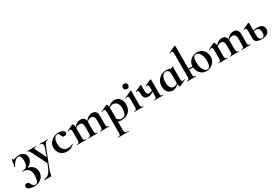

<svg xmlns="http://www.w3.org/2000/svg" viewBox="99 -2093 5437 3743"><g transform="rotate(-30 2817.0 -222.0)"><path d="M7 205Q7 179 21.5 166.5Q36 154 57 154Q86 154 99.5 167Q113 180 126 207Q139 234 153.5 248Q168 262 199 262Q239 262 258 213Q277 164 277 91Q277 -84 106 -84Q103 -84 102 -90Q101 -96 106 -96Q180 -96 210 -134.5Q240 -173 240 -244Q240 -310 225 -344Q210 -378 174 -378Q153 -378 125.5 -360.5Q98 -343 72 -310.5Q46 -278 28 -236Q27 -235 24 -235Q15 -235 16 -239L48 -407Q48 -409 52 -409Q55 -409 58 -407.5Q61 -406 60 -405Q59 -401 59 -394Q59 -384 63.5 -379.5Q68 -375 75 -375Q87 -375 108 -383Q130 -390 151 -394.5Q172 -399 201 -399Q273 -399 312 -360.5Q351 -322 351 -265Q351 -204 306 -153.5Q261 -103 187 -88L189 -96L207 -97Q264 -97 305 -72.5Q346 -48 367.5 -7.5Q389 33 389 78Q389 136 361.5 182Q334 228 283.5 254.5Q233 281 168 281Q97 281 52 261.5Q7 242 7 205Z M622 -15 620 40 450 -303Q428 -346 415.5 -360Q403 -374 385 -374Q382 -374 382 -380Q382 -386 385 -386Q413 -386 428 -385L470 -384L539 -385Q555 -386 582 -386Q585 -386 585 -380Q585 -374 582 -374Q556 -374 544 -369.5Q532 -365 532 -355Q532 -347 538 -335L665 -75L628 -16L716 -268Q725 -294 725 -315Q725 -343 709 -358.5Q693 -374 663 -374Q661 -374 661 -380Q661 -386 663 -386Q690 -386 704 -385L764 -384L804 -385Q816 -386 841 -386Q843 -386 843 -380Q843 -374 841 -374Q809 -374 786 -347Q763 -320 743 -267L591 120Q573 166 566 193.5Q559 221 553 251Q551 267 548.5 271Q546 275 535 275H391Q388 275 388 269Q388 263 391 263Q435 256 465 242Q495 228 521 196.5Q547 165 570 109Z M859 -186Q859 -249 894 -296.5Q929 -344 983.5 -369.5Q1038 -395 1095 -395Q1143 -395 1181.5 -375Q1220 -355 1220 -320Q1220 -301 1205.5 -287.5Q1191 -274 1165 -274Q1141 -274 1127 -286.5Q1113 -299 1104 -325Q1095 -353 1086.5 -363.5Q1078 -374 1056 -374Q1013 -374 987.5 -331.5Q962 -289 962 -219Q962 -136 999 -86.5Q1036 -37 1117 -37Q1144 -37 1163.5 -43Q1183 -49 1213 -63H1214Q1217 -63 1219.5 -60Q1222 -57 1220 -55Q1183 -21 1146 -4.5Q1109 12 1061 12Q995 12 949.5 -16.5Q904 -45 881.5 -90.5Q859 -136 859 -186Z M1810 -12Q1841 -12 1852.5 -26.5Q1864 -41 1864 -81V-225Q1864 -279 1845.5 -305Q1827 -331 1789 -331Q1758 -331 1729 -316Q1700 -301 1682 -275L1677 -287Q1753 -398 1846 -398Q1900 -398 1928.5 -367Q1957 -336 1957 -273V-81Q1957 -41 1968.5 -26.5Q1980 -12 2011 -12Q2015 -12 2015 -6Q2015 0 2011 0Q1985 0 1970 -1L1910 -2L1852 -1Q1836 0 1810 0Q1807 0 1807 -6Q1807 -12 1810 -12ZM1548 -12Q1579 -12 1590.5 -26.5Q1602 -41 1602 -81V-225Q1602 -279 1583.5 -305Q1565 -331 1527 -331Q1496 -331 1467 -316Q1438 -301 1420 -275L1415 -287Q1491 -398 1584 -398Q1637 -398 1666 -368.5Q1695 -339 1695 -284V-81Q1695 -41 1706.5 -26.5Q1718 -12 1749 -12Q1753 -12 1753 -6Q1753 0 1749 0Q1723 0 1708 -1L1648 -2L1590 -1Q1574 0 1548 0Q1545 0 1545 -6Q1545 -12 1548 -12ZM1291 -12Q1322 -12 1333 -26.5Q1344 -41 1344 -81V-269Q1344 -300 1336.5 -314.5Q1329 -329 1313 -329Q1296 -329 1265 -315H1263Q1260 -315 1258.5 -320Q1257 -325 1259 -326L1398 -394Q1404 -396 1405 -396Q1417 -396 1427.5 -370.5Q1438 -345 1438 -303V-81Q1438 -41 1449.5 -26.5Q1461 -12 1492 -12Q1495 -12 1495 -6Q1495 0 1492 0Q1466 0 1451 -1L1391 -2L1332 -1Q1317 0 1291 0Q1288 0 1288 -6Q1288 -12 1291 -12Z M2055 263Q2079 263 2090.5 257.5Q2102 252 2106.5 238Q2111 224 2111 194V-269Q2111 -301 2104 -315Q2097 -329 2079 -329Q2063 -329 2033 -315H2031Q2028 -315 2025.5 -320Q2023 -325 2025 -326L2167 -395Q2169 -396 2172 -396Q2184 -396 2194 -370.5Q2204 -345 2204 -303V194Q2204 224 2210.5 238Q2217 252 2235.5 257.5Q2254 263 2293 263Q2296 263 2296 269Q2296 275 2293 275Q2256 275 2235 274L2156 273L2097 274Q2082 275 2055 275Q2052 275 2052 269Q2052 263 2055 263ZM2158 -12 2193 -75Q2218 -44 2243.5 -28Q2269 -12 2309 -12Q2410 -12 2410 -184Q2410 -260 2374.5 -301.5Q2339 -343 2286 -343Q2251 -343 2225 -326.5Q2199 -310 2169 -276L2159 -288Q2210 -346 2256.5 -372.5Q2303 -399 2352 -399Q2394 -399 2430.5 -377Q2467 -355 2489 -313Q2511 -271 2511 -215Q2511 -135 2478 -83.5Q2445 -32 2394.5 -9.5Q2344 13 2290 13Q2254 13 2227 7.5Q2200 2 2158 -12Z M2581 -12Q2612 -12 2623 -26.5Q2634 -41 2634 -81V-260Q2634 -294 2627 -309Q2620 -324 2604 -324Q2591 -324 2567 -313H2566Q2562 -313 2560 -318.5Q2558 -324 2561 -325L2712 -395L2715 -396Q2720 -396 2725 -391Q2730 -386 2730 -382V-360Q2728 -320 2728 -262V-81Q2728 -41 2739.5 -26.5Q2751 -12 2782 -12Q2785 -12 2785 -6Q2785 0 2782 0Q2756 0 2741 -1L2681 -2L2622 -1Q2607 0 2581 0Q2578 0 2578 -6Q2578 -12 2581 -12ZM2616 -521Q2616 -547 2632.5 -562.5Q2649 -578 2677 -578Q2705 -578 2720 -563Q2735 -548 2735 -521Q2735 -492 2720 -476Q2705 -460 2677 -460Q2648 -460 2632 -476Q2616 -492 2616 -521Z M2859 -236Q2859 -278 2852.5 -301.5Q2846 -325 2828 -325Q2817 -325 2803 -318H2802Q2798 -318 2796 -323.5Q2794 -329 2797 -330L2931 -394L2936 -395Q2941 -395 2946.5 -390.5Q2952 -386 2952 -382V-264Q2952 -216 2965.5 -193.5Q2979 -171 3007 -171Q3031 -171 3061 -183Q3091 -195 3109 -213L3114 -201Q3043 -122 2961 -122Q2914 -122 2886.5 -150Q2859 -178 2859 -236ZM3025 -12Q3049 -12 3060.5 -17Q3072 -22 3076 -36.5Q3080 -51 3080 -81V-260Q3080 -325 3049 -325Q3038 -325 3024 -318H3023Q3019 -318 3017 -323.5Q3015 -329 3018 -330L3152 -394L3157 -395Q3162 -395 3167.5 -390.5Q3173 -386 3173 -382V-81Q3173 -51 3177 -36.5Q3181 -22 3192.5 -17Q3204 -12 3227 -12Q3230 -12 3230 -6Q3230 0 3227 0Q3199 0 3184 -1L3128 -2L3069 -1Q3053 0 3025 0Q3022 0 3022 -6Q3022 -12 3025 -12Z M3285 -164Q3285 -235 3318 -288.5Q3351 -342 3405 -370Q3459 -398 3521 -398Q3594 -398 3646 -352L3573 -288Q3573 -327 3551.5 -352Q3530 -377 3495 -377Q3445 -377 3416.5 -327Q3388 -277 3388 -198Q3388 -123 3413.5 -81.5Q3439 -40 3486 -40Q3533 -40 3590 -84L3598 -77Q3556 -34 3519.5 -10.5Q3483 13 3435 13Q3394 13 3359.5 -7.5Q3325 -28 3305 -68Q3285 -108 3285 -164ZM3573 -82V-359Q3606 -367 3623.5 -374.5Q3641 -382 3657 -398Q3658 -399 3660 -399Q3662 -399 3664.5 -397.5Q3667 -396 3667 -394V-109Q3667 -79 3673.5 -66.5Q3680 -54 3695 -54Q3708 -54 3736 -65H3738Q3741 -65 3743.5 -60Q3746 -55 3743 -54L3605 13Q3603 14 3600 14Q3589 14 3581 -12Q3573 -38 3573 -82Z M3863 -205H4038V-181H3863ZM4001 -196Q4001 -262 4032.5 -308Q4064 -354 4112.5 -376.5Q4161 -399 4212 -399Q4271 -399 4314.5 -370Q4358 -341 4381 -293.5Q4404 -246 4404 -192Q4404 -132 4375.5 -85.5Q4347 -39 4299.5 -13Q4252 13 4196 13Q4137 13 4093 -15.5Q4049 -44 4025 -92Q4001 -140 4001 -196ZM4300 -151Q4300 -229 4281 -280Q4262 -331 4233 -354Q4204 -377 4175 -377Q4104 -377 4104 -241Q4104 -167 4122 -114Q4140 -61 4168 -34.5Q4196 -8 4227 -8Q4300 -8 4300 -151ZM3764 -12Q3795 -12 3806.5 -26.5Q3818 -41 3818 -81V-589Q3818 -624 3811.5 -639Q3805 -654 3789 -654Q3775 -654 3751 -643H3750Q3747 -643 3744.5 -648.5Q3742 -654 3744 -655L3890 -724L3895 -725Q3900 -725 3905.5 -720.5Q3911 -716 3911 -712V-81Q3911 -41 3922.5 -26.5Q3934 -12 3965 -12Q3969 -12 3969 -6Q3969 0 3965 0Q3939 0 3923 -1L3865 -2L3805 -1Q3790 0 3764 0Q3762 0 3762 -6Q3762 -12 3764 -12Z M4993 -12Q5024 -12 5035.5 -26.5Q5047 -41 5047 -81V-225Q5047 -279 5028.5 -305Q5010 -331 4972 -331Q4941 -331 4912 -316Q4883 -301 4865 -275L4860 -287Q4936 -398 5029 -398Q5083 -398 5111.5 -367Q5140 -336 5140 -273V-81Q5140 -41 5151.5 -26.5Q5163 -12 5194 -12Q5198 -12 5198 -6Q5198 0 5194 0Q5168 0 5153 -1L5093 -2L5035 -1Q5019 0 4993 0Q4990 0 4990 -6Q4990 -12 4993 -12ZM4731 -12Q4762 -12 4773.5 -26.5Q4785 -41 4785 -81V-225Q4785 -279 4766.5 -305Q4748 -331 4710 -331Q4679 -331 4650 -316Q4621 -301 4603 -275L4598 -287Q4674 -398 4767 -398Q4820 -398 4849 -368.5Q4878 -339 4878 -284V-81Q4878 -41 4889.5 -26.5Q4901 -12 4932 -12Q4936 -12 4936 -6Q4936 0 4932 0Q4906 0 4891 -1L4831 -2L4773 -1Q4757 0 4731 0Q4728 0 4728 -6Q4728 -12 4731 -12ZM4474 -12Q4505 -12 4516 -26.5Q4527 -41 4527 -81V-269Q4527 -300 4519.5 -314.5Q4512 -329 4496 -329Q4479 -329 4448 -315H4446Q4443 -315 4441.5 -320Q4440 -325 4442 -326L4581 -394Q4587 -396 4588 -396Q4600 -396 4610.5 -370.5Q4621 -345 4621 -303V-81Q4621 -41 4632.5 -26.5Q4644 -12 4675 -12Q4678 -12 4678 -6Q4678 0 4675 0Q4649 0 4634 -1L4574 -2L4515 -1Q4500 0 4474 0Q4471 0 4471 -6Q4471 -12 4474 -12Z M5286 -87V-260Q5286 -325 5255 -325Q5244 -325 5230 -318H5229Q5225 -318 5223 -323.5Q5221 -329 5224 -330L5358 -394L5363 -395Q5368 -395 5373.5 -390.5Q5379 -386 5379 -382V-116Q5379 -61 5397.5 -31.5Q5416 -2 5452 -2Q5514 -2 5514 -96Q5514 -207 5424 -207Q5383 -207 5343 -187L5337 -206Q5388 -229 5460 -229Q5538 -229 5576 -201Q5614 -173 5614 -116Q5614 -56 5571.5 -21.5Q5529 13 5439 13Q5286 13 5286 -87Z"/></g></svg>

Font: Cormorant Infant
Style: Bold
Weight: 700
Designer: Christian Thalmann (Catharsis Fonts)
Foundry: Catharsis Fonts
Version: Version 4.000